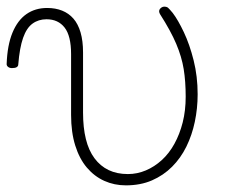

<svg xmlns="http://www.w3.org/2000/svg" viewBox="-76 -539 700 578"><path d="M303 19Q268 19 238 5.5Q208 -8 185.5 -34.5Q163 -61 150.5 -101Q138 -141 138 -193V-376Q138 -431 118.5 -456Q99 -481 64 -481Q40 -481 22 -468Q4 -455 -6.5 -425Q-17 -395 -21 -345Q-21 -340 -25.5 -337Q-30 -334 -40 -334Q-47 -334 -51.5 -337.5Q-56 -341 -56 -346Q-54 -403 -38.5 -440.5Q-23 -478 3.5 -496.5Q30 -515 66 -515Q91 -515 111 -507Q131 -499 145 -483Q159 -467 166.5 -441.5Q174 -416 174 -381V-200Q174 -155 182.5 -120.5Q191 -86 208.5 -62.5Q226 -39 251 -27Q276 -15 309 -15Q337 -15 363 -26Q389 -37 411 -57Q433 -77 449 -106Q465 -135 474 -170.5Q483 -206 483 -248Q483 -294 477 -331Q471 -368 454.5 -407Q438 -446 406 -496Q402 -503 403.5 -508Q405 -513 409.5 -516Q414 -519 418 -519Q426 -519 430 -515.5Q434 -512 444 -500Q460 -479 477.5 -442Q495 -405 507 -357Q519 -309 519 -255Q519 -213 510.5 -172.5Q502 -132 485 -97.5Q468 -63 442 -37Q416 -11 381.5 4Q347 19 303 19Z"/></svg>

Font: Playwrite BR Thin
Style: Regular
Weight: 250
Version: Version 1.003